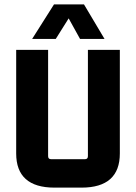

<svg xmlns="http://www.w3.org/2000/svg" viewBox="-20 -848 622 878"><path d="M353 10C470 10 528 -43 528 -146V-620H382V-134C382 -124 377 -120 368 -120H214C205 -120 200 -124 200 -134V-620H54V-146C54 -43 112 10 229 10ZM364 -828H227L127 -670H235L294 -764L346 -670H458Z"/></svg>

Font: Gemini
Style: Regular
Weight: 700
Designer: Pushpananda Ekanayake, Sol Matas, Kosala Senevirathne
Foundry: Mooniak
Version: Version 1.000;PS 1.0;hotconv 1.0.86;makeotf.lib2.5.63406